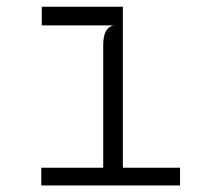

<svg xmlns="http://www.w3.org/2000/svg" viewBox="-20 -566 640 586"><path d="M106 0V-54H295V-427.5Q295 -456.5 303.5 -471.2Q312 -486 327.5 -488.5H107.5V-545.5H355V-54H529.5V0Z"/></svg>

Font: Spline Sans Mono Light
Style: Regular
Weight: 300
Monospace: yes
Version: Version 1.004